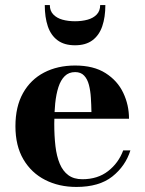

<svg xmlns="http://www.w3.org/2000/svg" viewBox="-20 -729 574 759"><path d="M282 10Q213 10 158.5 -17.8Q104 -45.5 72.5 -99Q41 -152.5 41 -230Q41 -307.5 71 -361Q101 -414.5 154.2 -442.2Q207.5 -470 277 -470Q350 -470 397.2 -440Q444.5 -410 467.2 -362Q490 -314 490 -259.5H107.5V-286H341.5Q341 -314.5 339.2 -342.5Q337.5 -370.5 331.5 -393.5Q325.5 -416.5 312.5 -430.2Q299.5 -444 277 -444Q252 -444 236 -428.2Q220 -412.5 211 -384.8Q202 -357 198.2 -320Q194.5 -283 194.5 -240Q194.5 -191.5 199.2 -151.2Q204 -111 216.2 -81.8Q228.5 -52.5 250.2 -36.5Q272 -20.5 305.5 -20.5Q366 -20.5 407.2 -52.5Q448.5 -84.5 467 -134.5H495.5Q476 -72.5 424 -31.2Q372 10 282 10ZM276.5 -550Q234 -550 207.5 -569.8Q181 -589.5 169 -625.2Q157 -661 157 -709H177Q177 -686 190.8 -671.8Q204.5 -657.5 227 -651.2Q249.5 -645 276.5 -645Q303.5 -645 326.2 -651.2Q349 -657.5 362.5 -671.8Q376 -686 376 -709H396.5Q396.5 -661 384.2 -625.2Q372 -589.5 345.5 -569.8Q319 -550 276.5 -550Z"/></svg>

Font: Bodoni Moda SC 9pt
Style: Bold
Weight: 700
Designer: Owen Earl
Foundry: indestructible type
Version: Version 2.005